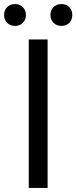

<svg xmlns="http://www.w3.org/2000/svg" viewBox="-42 -928 377 948"><path d="M100 0H193V-733H100ZM32 -800C63 -800 86 -822 86 -854C86 -886 63 -908 32 -908C1 -908 -22 -886 -22 -854C-22 -822 1 -800 32 -800ZM261 -800C293 -800 315 -822 315 -854C315 -886 293 -908 261 -908C230 -908 207 -886 207 -854C207 -822 230 -800 261 -800Z"/></svg>

Font: Source Han Sans CN Regular
Style: Regular
Weight: 400
Designer: Ryoko NISHIZUKA (kana & ideographs); Paul D. Hunt (Latin, Greek & Cyrillic); Wenlong ZHANG (bopomofo); Sandoll Communica
Foundry: Adobe Systems Incorporated
Version: Version 1.004;PS 1.004;hotconv 1.0.82;makeotf.lib2.5.63406